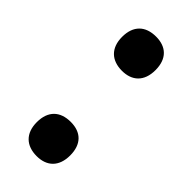

<svg xmlns="http://www.w3.org/2000/svg" viewBox="-190 -594 643 643"><g transform="rotate(45 132.0 -272.0)"><path d="M53 -474C53 -421 84 -393 133 -393C180 -393 211 -420 211 -474C211 -528 181 -555 133 -555C83 -555 53 -527 53 -474ZM53 -70C53 -17 84 11 133 11C181 11 211 -17 211 -70C211 -123 182 -151 133 -151C83 -151 53 -123 53 -70Z"/></g></svg>

Font: Noto Sans Georgian Condensed Bold
Style: Regular
Weight: 700
Width: 3
Designer: Monotype Design Team, Akaki Razmadze
Foundry: Google LLC
Version: Version 2.005